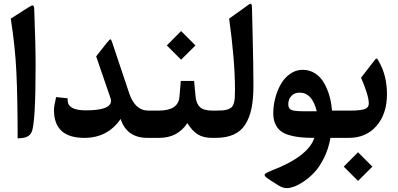

<svg xmlns="http://www.w3.org/2000/svg" viewBox="-20 -726 2097 1011"><path d="M36.6 -627.9 128.4 -686.5Q147 -698.7 153.3 -697.3Q159.7 -695.8 160.2 -677.7Q167.5 -494.6 167.5 -377.4Q167.5 -73.2 146 -29.3Q137.2 -11.7 119.9 -4.9Q102.5 2 72.8 2.4Q72.8 -210.9 66.2 -347.4Q59.6 -483.9 36.6 -627.9Z M615.2 -99.6Q546.9 0 424.3 0Q264.2 0 264.2 -146.5Q264.2 -167.5 275.4 -214.8L335.9 -208.5L336.4 -194.8Q338.9 -145 432.6 -145Q564.5 -145 564.5 -194.8Q564.5 -201.7 561.5 -210.4L486.3 -429.2L542 -500Q558.1 -519.5 561.8 -519.3Q565.4 -519 572.3 -498Q572.8 -497.1 573 -496.3Q573.2 -495.6 573.5 -494.6Q573.7 -493.7 574 -492.7Q574.2 -491.7 574.7 -490.7L660.2 -235.4Q690.9 -143.6 761.7 -143.6H772Q784.2 -143.6 784.2 -96.2V-60.5Q784.2 0 772 0H756.8Q647.5 0 615.2 -99.6Z M767.1 0Q740.2 0 740.2 -70.3V-86.4Q740.2 -143.6 767.1 -143.6H815.4Q918.9 -143.6 924.8 -215.8L932.1 -299.8H1002L1009.8 -217.3Q1013.7 -179.2 1033.7 -161.4Q1053.7 -143.6 1098.1 -143.6H1107.9Q1120.1 -143.6 1120.1 -96.2V-60.5Q1120.1 0 1107.9 0H1097.7Q1050.8 0 1021.5 -18.3Q992.2 -36.6 966.3 -77.6Q915.5 0 817.9 0ZM933.6 -562.5 1009.3 -486.8 933.6 -411.6 858.4 -486.8Z M1103 -143.6H1113.8Q1138.7 -143.6 1154.1 -144.8Q1169.4 -146 1181.9 -150.9Q1194.3 -155.8 1200.7 -162.1Q1207 -168.5 1211.2 -182.1Q1215.3 -195.8 1216.3 -211.4Q1217.3 -227.1 1217.3 -252.9Q1217.3 -408.2 1186.5 -627.9L1273.9 -690.4Q1275.9 -691.9 1281.2 -695.8Q1286.6 -699.7 1288.1 -700.7Q1289.6 -701.7 1293.2 -704.1Q1296.9 -706.5 1297.4 -706.1Q1297.9 -705.6 1300.3 -706.1Q1302.7 -706.5 1303 -704.6Q1303.2 -702.6 1304.7 -700.7Q1306.2 -698.7 1306.2 -694.6Q1306.2 -690.4 1306.6 -685.8Q1307.1 -681.2 1307.1 -674.3Q1308.1 -628.9 1310.1 -548.1Q1312 -467.3 1313.2 -400.9Q1314.5 -334.5 1314.5 -274.4Q1314.5 -206.1 1304.7 -157.2Q1294.9 -108.4 1272.5 -72Q1250 -35.6 1210.9 -17.8Q1171.9 0 1115.7 0H1103Q1076.2 0 1076.2 -70.3V-86.4Q1076.2 -143.6 1103 -143.6Z M1580.6 -140.1Q1580.6 -140.1 1647.9 -140.1Q1624 -238.3 1557.6 -238.3Q1531.7 -238.3 1514.9 -221.4Q1498 -204.6 1498 -176.3Q1498 -152.8 1515.9 -146.5Q1533.7 -140.1 1580.6 -140.1ZM1410.6 171.9Q1602.1 98.6 1635.3 0Q1592.8 0 1561.5 -3.2Q1530.3 -6.3 1502.2 -14.6Q1474.1 -22.9 1456.5 -37.4Q1439 -51.8 1429 -75Q1418.9 -98.1 1418.9 -129.9Q1418.9 -169.4 1429.4 -209.5Q1439.9 -249.5 1459 -283Q1478 -316.4 1508.1 -337.4Q1538.1 -358.4 1573.2 -358.4Q1609.4 -358.4 1638.4 -340.1Q1667.5 -321.8 1685.5 -290.5Q1703.6 -259.3 1714.4 -222.2Q1725.1 -185.1 1728 -143.6H1777.8Q1790 -143.6 1790 -96.2V-60.5Q1790 0 1777.8 0H1720.2Q1710 57.1 1686.5 104.7Q1663.1 152.3 1636.2 180.9Q1609.4 209.5 1579.8 229.2Q1550.3 249 1528.1 256.8Q1505.9 264.6 1490.7 264.6Q1469.2 264.6 1446.8 250.5L1400.4 221.2Q1379.9 208 1375.2 200.7Q1370.6 193.4 1378.2 187.5Q1385.7 181.6 1410.6 171.9Z M1772.9 0Q1746.1 0 1746.1 -70.3V-86.4Q1746.1 -143.6 1772.9 -143.6H1823.7Q1874.5 -143.6 1898.2 -150.9Q1921.9 -158.2 1921.9 -182.1Q1921.9 -221.7 1881.3 -316.9L1947.8 -402.8Q1954.6 -411.6 1956.8 -414.3Q1959 -417 1962.2 -417.5Q1965.3 -418 1967.5 -414.6Q1969.7 -411.1 1974.6 -402.8Q2017.6 -328.6 2017.6 -230Q2017.6 -127 1962.9 -63.5Q1908.2 0 1816.9 0ZM1865.2 75.7 1940.9 151.4 1865.2 226.6 1790 151.4Z"/></svg>

Font: Sahel SemiBold WOL
Style: SemiBold-WOL
Weight: 600
Foundry: Saber Rastikerdar (saber.rastikerdar@gmail.com)
Version: Version 3.4.0